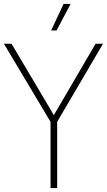

<svg xmlns="http://www.w3.org/2000/svg" viewBox="-31 -964 548 984"><path d="M228 0V-339.5L-11 -740H28L245 -374L459 -740H497L262 -339.5V0ZM231 -808 295 -944H331L259 -808Z"/></svg>

Font: Encode Sans Cnd Th
Style: Regular
Weight: 100
Width: 3
Designer: Multiple Designers
Foundry: Impallari Type
Version: Version 3.002; ttfautohint (v1.8.3) -l 8 -r 50 -G 200 -x 14 